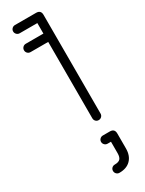

<svg xmlns="http://www.w3.org/2000/svg" viewBox="-248 -690 769 1019"><g transform="rotate(-30 136.0 -180.5)"><path d="M60.5 -608.6Q49.8 -608.6 42.4 -616.2Q35 -623.8 35 -634.1Q35 -644.2 42.4 -651.6Q49.8 -659 60.5 -659H189.8Q219 -659 219 -629.8V-25.1Q219 -14.4 211.6 -7Q204.2 0.4 193.5 0.4Q182.8 0.4 175.7 -7Q168.6 -14.4 168.6 -25.1V-608.6ZM60.5 -493.2Q49.8 -493.2 42.4 -500.6Q35 -508 35 -518.8Q35 -529.1 42.4 -536.7Q49.8 -544.2 60.5 -544.2H193.5Q204.2 -544.2 211.6 -536.7Q219 -529.1 219 -518.8Q219 -508 211.6 -500.6Q204.2 -493.2 193.5 -493.2ZM149.2 297.6Q138.5 297.6 131.1 290.1Q123.8 282.5 123.8 272.1Q123.8 261.4 131.1 254.3Q138.5 247.2 149.2 247.2Q172.9 247.2 182.6 236.7Q192.2 226.1 192.2 202.5V132.2H171.6Q160.9 132.2 153.5 124.7Q146.1 117.1 146.1 106.8Q146.1 96.6 153.5 89.2Q160.9 81.9 171.6 81.9H214Q243.2 81.9 243.2 111.1V202.5Q243.2 246.8 218.5 272.2Q193.8 297.6 149.2 297.6Z"/></g></svg>

Font: Libertine-Super Thin
Style: Regular
Weight: 100
Designer: Bastien Sozeau
Foundry: NBR — Bastien Sozeau
Version: Version 2.003;gftools[0.9.33]